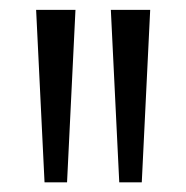

<svg xmlns="http://www.w3.org/2000/svg" viewBox="-20 -828 376 388"><path d="M70 -459.5 53 -808H132.5L115.5 -459.5ZM221 -459.5 204 -808H283.5L266.5 -459.5Z"/></svg>

Font: Encode Sans Cnd
Style: Regular
Weight: 400
Width: 3
Designer: Multiple Designers
Foundry: Impallari Type
Version: Version 3.002; ttfautohint (v1.8.3) -l 8 -r 50 -G 200 -x 14 